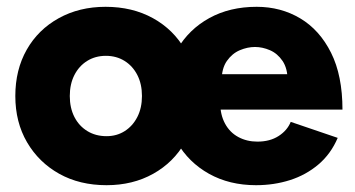

<svg xmlns="http://www.w3.org/2000/svg" viewBox="-20 -532 1043 564"><path d="M293 12Q214 12 154 -21.5Q94 -55 59.5 -114Q25 -173 25 -250Q25 -327 58.5 -386Q92 -445 152.5 -478.5Q213 -512 290 -512Q369 -512 429.5 -478.5Q490 -445 523.5 -386Q557 -327 557 -250Q557 -173 523.5 -114Q490 -55 430 -21.5Q370 12 293 12ZM293 -132Q323 -132 346.5 -147Q370 -162 383.5 -188.5Q397 -215 397 -250Q397 -285 383.5 -311.5Q370 -338 346 -353Q322 -368 291 -368Q260 -368 236 -353Q212 -338 198.5 -311.5Q185 -285 185 -250Q185 -215 198.5 -188.5Q212 -162 236.5 -147Q261 -132 293 -132ZM732 12Q654 12 594 -21.5Q534 -55 500 -114Q466 -173 466 -250Q466 -328 500.5 -387Q535 -446 595 -479Q655 -512 734 -512Q805 -512 862 -478Q919 -444 952.5 -377Q986 -310 986 -210H610L627 -229Q627 -195 641 -169Q655 -143 680 -129.5Q705 -116 736 -116Q773 -116 798.5 -132.5Q824 -149 834 -174L972 -127Q952 -80 915.5 -49Q879 -18 832 -3Q785 12 732 12ZM631 -294 615 -314H839L825 -294Q825 -331 810 -353Q795 -375 773 -384.5Q751 -394 729 -394Q707 -394 684.5 -384.5Q662 -375 646.5 -353Q631 -331 631 -294Z"/></svg>

Font: Figtree Light ExtraBold
Style: Regular
Weight: 800
Version: Version 2.001;gftools[0.9.30]